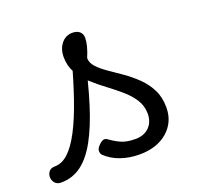

<svg xmlns="http://www.w3.org/2000/svg" viewBox="-202 -693 860 830"><g transform="rotate(-20 228.0 -278.0)"><path d="M-55 17Q-74 17 -83.5 5.5Q-93 -6 -93.5 -20.5Q-94 -35 -85 -46.5Q-76 -58 -57 -58Q-24 -58 5.5 -85.5Q35 -113 63 -166.5Q91 -220 118.5 -299.5Q146 -379 174 -483L229 -469Q203 -347 174.5 -256Q146 -165 112.5 -104Q79 -43 38 -13Q-3 17 -55 17ZM305 19Q259 19 219 5Q179 -9 151 -36Q144 -44 144.5 -56Q145 -68 159 -81Q170 -92 179 -94.5Q188 -97 199 -89Q225 -70 249.5 -60Q274 -50 311 -50Q351 -50 374.5 -73.5Q398 -97 398 -135Q398 -171 379.5 -200Q361 -229 331.5 -254.5Q302 -280 269 -304.5Q236 -329 206.5 -356Q177 -383 158.5 -415.5Q140 -448 140 -488Q140 -526 160 -550.5Q180 -575 211 -575Q232 -575 244 -564.5Q256 -554 256 -535Q256 -519 250.5 -497.5Q245 -476 234 -450Q234 -428 252 -408.5Q270 -389 298.5 -369.5Q327 -350 358.5 -328Q390 -306 418.5 -278.5Q447 -251 465 -215.5Q483 -180 483 -133Q483 -66 434.5 -23.5Q386 19 305 19Z"/></g></svg>

Font: Playwrite VN
Style: Regular
Weight: 400
Designer: Veronika Burian, José Scaglione
Foundry: TypeTogether
Version: Version 1.002